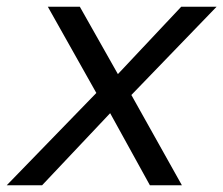

<svg xmlns="http://www.w3.org/2000/svg" viewBox="-36 -550 663 570"><path d="M-16 0 250 -274 106 -530H201L314 -330L502 -530H607L354 -268L504 0H409L291 -214L89 0Z"/></svg>

Font: Geist Mono
Style: Italic
Weight: 400
Italic angle: -12°
Monospace: yes
Designer: Basement.studio, Andrés Briganti, Mateo Zaragoza
Foundry: Basement.studio, Vercel, Andrés Briganti, Guido Ferreyra, Mateo Zaragoza
Version: Version 1.500